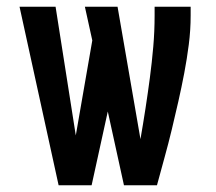

<svg xmlns="http://www.w3.org/2000/svg" viewBox="-20 -550 640 570"><path d="M154 0 38 -530H145L205 -148L254 -430L232 -530H329L397 -137Q405 -183 412 -228.5Q419 -274 425 -319.5Q431 -365 435 -411Q439 -457 439 -504V-530H546V-504Q546 -461 540.5 -418Q535 -375 527 -333Q519 -291 509.5 -249Q500 -207 490 -165.5Q480 -124 468.5 -82.5Q457 -41 446 0H348L300 -219L252 0Z"/></svg>

Font: Iosevka Curly Slab SmBdEx
Style: Regular
Weight: 600
Width: 7
Monospace: yes
Designer: Belleve Invis
Foundry: Belleve Invis
Version: Version 11.1.0; ttfautohint (v1.8.3)